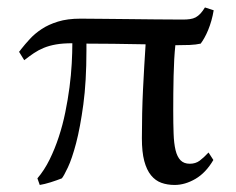

<svg xmlns="http://www.w3.org/2000/svg" viewBox="-20 -494 646 526"><path d="M565.4 -465.8Q563 -451.2 559.1 -437.5Q555.2 -423.8 550.3 -411.9Q545.4 -399.9 540 -390.4Q534.7 -380.9 529.8 -374.5Q517.1 -371.6 499.3 -370.8Q481.4 -370.1 460.4 -370.1Q458.5 -352.5 457.3 -331.1Q456.1 -309.6 455.6 -286.1Q455.1 -262.7 454.8 -238.3Q454.6 -213.9 454.6 -190.9Q454.6 -155.3 455.6 -128.2Q456.5 -101.1 460.9 -82.8Q465.3 -64.5 474.6 -54.9Q483.9 -45.4 500 -45.4Q515.6 -45.4 526.9 -53.7Q538.1 -62 551.3 -76.2L564.5 -55.7Q543.9 -20.5 515.4 -3.9Q486.8 12.7 458.5 12.7Q438.5 12.7 422.1 6.8Q405.8 1 393.8 -13.7Q381.8 -28.3 375.2 -53Q368.7 -77.6 368.7 -115.2Q368.7 -185.1 371.8 -249.3Q375 -313.5 378.9 -372.6Q333.5 -373.5 290.5 -374Q247.6 -374.5 216.8 -374.5V-356Q216.8 -271 208.3 -207.8Q199.7 -144.5 188.5 -101.8Q177.2 -59.1 166 -35.4Q154.8 -11.7 149.4 -5.4Q135.7 0 118.7 5.4Q101.6 10.7 88.9 12.7L82.5 -5.4Q101.6 -27.8 116 -57.1Q130.4 -86.4 141.1 -119.1Q151.9 -151.9 158.9 -186.5Q166 -221.2 170.4 -254.9Q174.8 -288.6 176.5 -319.6Q178.2 -350.6 178.2 -375.5Q152.3 -375.5 133.8 -372.3Q115.2 -369.1 100.3 -363Q85.4 -356.9 72.8 -348.4Q60.1 -339.8 46.4 -329.1L32.2 -352.1Q33.7 -353.5 34.9 -355.2Q36.1 -356.9 37.6 -358.9Q48.3 -372.6 61.8 -387.2Q75.2 -401.9 94 -414.3Q112.8 -426.8 138.7 -434.8Q164.6 -442.9 200.7 -442.9Q228.5 -442.9 261.5 -442.4Q294.4 -441.9 330.6 -441.7Q366.7 -441.4 404.8 -440.9Q442.9 -440.4 481 -440.4Q492.2 -440.4 500.7 -441.7Q509.3 -442.9 516.1 -446.5Q522.9 -450.2 529.1 -456.8Q535.2 -463.4 541.5 -473.6Z"/></svg>

Font: Tienne
Style: Regular
Weight: 400
Designer: vernon adams
Foundry: vernon adams
Version: Version 1.001